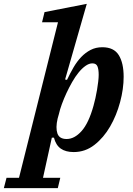

<svg xmlns="http://www.w3.org/2000/svg" viewBox="-123 -780 694 1000"><path d="M-89 146H-24L179 -664H96L109 -717L329 -760L216 -366L226 -364Q242 -398 260 -429Q278 -460 300 -483Q322 -506 349 -520Q376 -534 410 -534Q470 -534 495.5 -493Q521 -452 521 -380Q521 -317 502.5 -248Q484 -179 450.5 -121Q417 -63 369 -25.5Q321 12 261 12Q219 12 193.5 -6Q168 -24 158 -63H147L101 146H191L178 200H-103ZM224 -56Q265 -56 302 -97.5Q339 -139 364 -229Q369 -247 374 -269Q379 -291 382.5 -312.5Q386 -334 388.5 -354.5Q391 -375 391 -390Q391 -419 384.5 -434.5Q378 -450 358 -450Q341 -450 322.5 -437Q304 -424 286.5 -402.5Q269 -381 253 -353Q237 -325 223.5 -296Q210 -267 199.5 -238.5Q189 -210 184 -187L177 -162Q166 -114 176 -85Q186 -56 224 -56Z"/></svg>

Font: IBM Plex Serif SmBld
Style: Italic
Weight: 600
Italic angle: -14°
Designer: Mike Abbink, Paul van der Laan, Pieter van Rosmalen
Foundry: Bold Monday
Version: Version 3.001